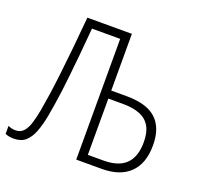

<svg xmlns="http://www.w3.org/2000/svg" viewBox="-130 -852 1035 999"><g transform="rotate(20 388.0 -352.5)"><path d="M43 8.8Q27.8 8.8 16.4 6.3Q4.9 3.9 -3.9 -0.5V-44.4Q4.4 -40.5 14.6 -37.8Q24.9 -35.2 38.1 -35.2Q65.9 -35.2 82.8 -54.7Q99.6 -74.2 109.1 -106.7Q118.7 -139.2 126 -178.2Q133.3 -219.2 141.1 -271.7Q148.9 -324.2 156.5 -389.9Q164.1 -455.6 172.4 -536.1Q180.7 -616.7 189 -713.9H435.5V-399.9H521Q592.8 -399.9 640.9 -379.2Q689 -358.4 713.1 -314.9Q737.3 -271.5 737.3 -205.1Q737.3 -106 683.6 -53Q629.9 0 527.8 0H387.2V-668.5H231Q224.6 -588.4 218 -522.5Q211.4 -456.5 205.8 -402.8Q200.2 -349.1 194.6 -306.4Q189 -263.7 183.3 -228.8Q177.7 -193.8 172.4 -165Q162.6 -112.8 147.7 -73.5Q132.8 -34.2 108.4 -12.7Q84 8.8 43 8.8ZM435.5 -43.9H521.5Q605.5 -43.9 646 -84.2Q686.5 -124.5 686.5 -205.1Q686.5 -258.8 667.7 -291.7Q648.9 -324.7 611.1 -340.1Q573.2 -355.5 515.6 -355.5H435.5Z"/></g></svg>

Font: Open Sans SemiCondensed Light
Style: Regular
Weight: 300
Width: 4
Designer: Monotype Design Team
Foundry: Monotype Imaging Inc.
Version: Version 3.000